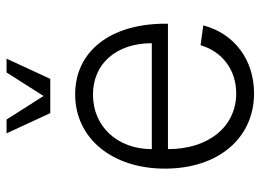

<svg xmlns="http://www.w3.org/2000/svg" viewBox="-122 -638 776 571"><g transform="rotate(-90 265.5 -352.0)"><path d="M274 16C374 16 452 -43 476 -135L417 -143C398 -78 343 -37 274 -37C175 -37 108 -119 108 -240H481V-248C481 -411 399 -516 271 -516C141 -516 50 -407 50 -249C50 -91 140 16 274 16ZM423 -288H108C108 -390 175 -463 270 -463C362 -463 423 -394 423 -288ZM215 -590H317L377 -720H336L266 -610L196 -720H155Z"/></g></svg>

Font: Uncut Sans Light
Style: Regular
Weight: 300
Designer: Kasper Nordkvist
Foundry: UNCUT.wtf
Version: Version 1.304;Glyphs 3.2 (3246)